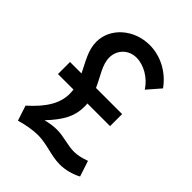

<svg xmlns="http://www.w3.org/2000/svg" viewBox="-209 -823 946 946"><g transform="rotate(45 264.0 -350.0)"><path d="M462 -96C430 -85 407 -79 382 -79C335 -79 295 -97 244 -97C220 -97 196 -93 169 -86C236 -157 261 -208 261 -271C261 -279 261 -287 260 -294H418V-378H236C211 -435 176 -480 176 -530C176 -584 217 -625 272 -625C323 -625 380 -592 412 -542L471 -610C425 -675 351 -715 274 -715C165 -715 76 -637 76 -540C76 -481 109 -432 135 -378H55V-294H163C164 -285 165 -276 165 -266C165 -202 131 -141 52 -71L78 8C117 -4 164 -12 198 -12C261 -12 316 15 376 15C414 15 456 4 489 -14Z"/></g></svg>

Font: FIGSv2-sans-serif SemiBold
Style: Regular
Weight: 600
Designer: Matt McInerney, Pablo Impallari, Rodrigo Fuenzalida,Mirko Velimirovic
Foundry: Matt McInerney, Pablo Impallari, Rodrigo Fuenzalida
Version: Version 4.021;hotconv 1.0.109;makeotfexe 2.5.65596